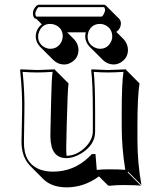

<svg xmlns="http://www.w3.org/2000/svg" viewBox="-20 -725 687 811"><path d="M130.9 -570.8Q131.8 -603 156.7 -622.1L133.8 -645Q128.9 -646 125.5 -648.4Q119.1 -655.8 119.1 -668Q119.1 -686.5 133.8 -700.2Q139.2 -705.1 144 -705.1H419.9Q424.3 -704.1 427.2 -701.7L483.9 -645Q490.2 -638.2 490.7 -626.5Q490.7 -606 474.6 -592.8Q472.2 -591.3 471.2 -590.3L502 -559.6Q520 -540 520.5 -514.6Q520.5 -478.5 487.8 -460Q473.6 -452.6 459.5 -452.6Q433.1 -453.6 415 -471.2L358.4 -527.8Q340.3 -546.9 339.8 -570.8Q340.3 -580.1 342.3 -588.4H263.7L293 -559.1Q311 -540 311.5 -514.6Q311.5 -477.5 277.8 -459.5Q264.2 -452.1 248.5 -452.6Q224.1 -453.6 206.1 -470.7L149.4 -527.3Q131.3 -546.4 130.9 -570.8ZM261.2 -66.9Q304.7 -67.4 341.8 -104.5Q371.1 -134.8 372.1 -168.9V-249Q372.1 -373.5 365.2 -429.2L367.2 -432.1Q368.7 -432.1 435.1 -429.2L512.2 -432.1L513.2 -429.2L569.3 -372.6Q560.5 -318.4 560.5 -192.4V-135.3Q560.5 -34.7 577.6 56.6L521 0L519 2.9L575.7 59.6Q556.2 56.6 502 56.6Q468.3 56.6 444.3 59.6Q438 59.1 436 58.1L397.9 20Q335.4 66.4 260.7 66.4Q198.2 65.9 163.1 31.7L106.9 -24.9Q70.8 -62.5 70.8 -126L73.2 -249Q75.2 -332 64.9 -429.2L66.9 -432.1Q68.4 -432.1 137.2 -429.2L211.9 -432.1L212.9 -429.2L269.5 -372.6Q265.6 -345.7 262.2 -208.5Q261.7 -199.7 261.7 -192.4L259.8 -102.5Q259.3 -82 261.2 -66.9ZM374 -62V-64H372.1ZM408.2 -654.8Q414.1 -654.8 421.4 -672.4Q423.8 -678.7 423.8 -683.1Q423.3 -690.4 419.9 -694.8H144Q139.6 -694.8 131.8 -678.2Q129.4 -671.9 128.9 -668Q128.9 -664.1 129.9 -661.1Q130.9 -658.2 132.3 -656.7L133.8 -654.8ZM364.7 -70.8 367.7 -74.2H383.3L388.7 -7.3Q414.6 -10.3 445.3 -9.8Q479.5 -9.8 509.3 -7.8Q494.1 -98.6 494.1 -191.9V-249Q494.1 -370.6 501.5 -421.4Q461.9 -418.9 435.1 -418.9Q407.7 -418.9 376 -421.4Q381.8 -367.2 381.8 -249V-168.9Q381.8 -113.8 324.2 -77.6Q291 -57.1 259.8 -57.1Q194.3 -57.1 192.9 -147Q192.9 -153.3 192.9 -159.2L194.8 -249.5Q195.8 -271.5 196.3 -310.5Q197.8 -387.7 202.1 -421.4Q165 -418.9 137.2 -418.9Q109.9 -418.9 75.7 -421.4Q85 -328.6 83 -249L81.1 -126Q79.6 -34.2 150.9 -8.3Q174.8 0 204.1 0Q290.5 0 354.5 -60.5Q360.4 -65.9 364.7 -70.8ZM141.1 -570.8Q141.1 -539.6 169.9 -524.4Q181.2 -519 191.9 -519Q224.6 -519 239.7 -548.8Q244.6 -560.1 245.1 -570.8Q245.1 -605.5 213.9 -619.6Q203.1 -624 191.9 -624Q160.2 -624 146.5 -594.2Q141.1 -582.5 141.1 -570.8ZM350.1 -570.8Q350.1 -539.1 379.9 -524.4Q391.6 -519 402.8 -519Q433.6 -519 448.7 -548.3Q454.1 -559.6 454.1 -570.8Q454.1 -605 423.3 -619.6Q413.1 -624 402.8 -624Q368.2 -624 354.5 -592.8Q350.1 -581.5 350.1 -570.8Z"/></svg>

Font: Linux Biolinum Shadow O
Style: Bold
Weight: 700
Designer: Philipp H. Poll
Foundry: Philipp H. Poll
Version: Version 0.9.2